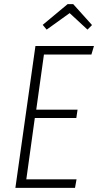

<svg xmlns="http://www.w3.org/2000/svg" viewBox="-20 -906 473 926"><path d="M205.1 -763.2 186 -786.1 306.2 -886.2H333L423.8 -785.2L401.9 -763.2L315.9 -842.8ZM433.1 -684.1 420.9 -643.1H191.9L154.8 -377H354L348.1 -336.9H147.9L106.9 -41H349.1L341.8 0H54.2L150.9 -684.1Z"/></svg>

Font: Fira Sans Compressed ExtraLight
Style: Italic
Weight: 250
Width: 3
Italic angle: -8°
Designer: Carrois Corporate & Edenspiekermann AG
Foundry: Carrois Corporate GbR & Edenspiekermann AG
Version: Version 4.203;PS 004.203;hotconv 1.0.88;makeotf.lib2.5.64775